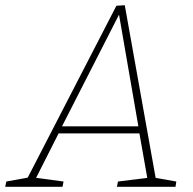

<svg xmlns="http://www.w3.org/2000/svg" viewBox="-55 -714 739 734"><path d="M422 -694 540 -34 619 -20 616 0H392L396 -20L508 -34L478 -204H169L83 -34L188 -20L184 0H-35L-31 -20L51 -35L390 -692ZM474 -231 400 -658 182 -231Z"/></svg>

Font: Bitter Pro ExtraLight
Style: Italic
Weight: 275
Italic angle: -9°
Designer: Sol Matas, and Bitter project Authors
Foundry: Sol Matas
Version: Version 1.010